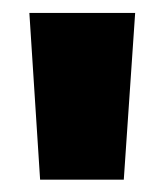

<svg xmlns="http://www.w3.org/2000/svg" viewBox="-20 -680 260 304"><path d="M176 -395.5H43.5L26.5 -659.5H194Z"/></svg>

Font: Anek Odia ExtraBold
Style: Regular
Weight: 800
Designer: Yesha Goshar & Mahesh Sahu (Odia), Yesha Goshar (Latin)
Foundry: Ek Type
Version: Version 1.003